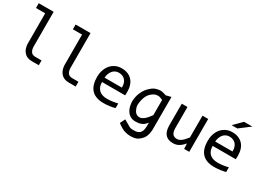

<svg xmlns="http://www.w3.org/2000/svg" viewBox="-30 -1482 3359 2479"><g transform="rotate(30 1649.5 -242.5)"><path d="M166.5 -619.1 167 -163.1C169.9 -113.6 183.8 -74.5 208.5 -45.9C235.8 -13.3 274.9 2.9 325.7 2.9H430.2V-68.4H334C306.3 -68.4 285.6 -78.3 272 -98.1C259.9 -114.7 253.3 -138.7 252 -169.9L251.5 -690.4H29.3V-619.1Z M716.3 -619.1 716.8 -163.1C719.7 -113.6 733.6 -74.5 758.3 -45.9C785.6 -13.3 824.7 2.9 875.5 2.9H980V-68.4H883.8C856.1 -68.4 835.4 -78.3 821.8 -98.1C809.7 -114.7 803.1 -138.7 801.8 -169.9L801.3 -690.4H579.1V-619.1Z M1591.8 -271C1591.8 -305.8 1587.2 -337.3 1577.9 -365.5C1568.6 -393.6 1554.9 -417.6 1536.9 -437.3C1518.8 -456.9 1496.6 -472.2 1470.2 -482.9C1443.8 -493.7 1413.6 -499 1379.4 -499C1344.2 -499 1312.8 -492.2 1285.2 -478.5C1257.5 -464.8 1234.1 -446.4 1215.1 -423.1C1196 -399.8 1181.6 -372.8 1171.6 -342C1161.7 -311.3 1156.7 -278.6 1156.7 -244.1C1156.7 -204.4 1161.4 -168.9 1170.7 -137.5C1179.9 -106 1194.3 -79.5 1213.6 -57.9C1233 -36.2 1257.8 -19.7 1288.1 -8.3C1318.4 3.1 1354.5 8.8 1396.5 8.8C1427.7 8.8 1457.9 6.8 1487.1 2.7C1516.2 -1.4 1542.3 -6.7 1565.4 -13.2V-83C1555 -80.1 1543.7 -77.4 1531.5 -75C1519.3 -72.5 1506.5 -70.3 1493.2 -68.4C1479.8 -66.4 1466 -64.9 1451.7 -63.7C1437.3 -62.6 1423 -62 1408.7 -62C1356 -62 1315.6 -75.4 1287.6 -102.3C1259.6 -129.2 1245.6 -167.6 1245.6 -217.8H1589.8C1590.5 -224.9 1591 -232.6 1591.3 -240.7C1591.6 -248.9 1591.8 -259 1591.8 -271ZM1503.4 -283.2H1245.6C1247.2 -305 1251.5 -325 1258.3 -343.3C1265.1 -361.5 1274.1 -377.1 1285.2 -390.1C1296.2 -403.2 1309.4 -413.2 1324.7 -420.4C1340 -427.6 1356.9 -431.2 1375.5 -431.2C1397 -431.2 1415.9 -427.5 1432.1 -420.2C1448.4 -412.8 1462 -402.7 1472.9 -389.6C1483.8 -376.6 1491.9 -361.1 1497.1 -343C1502.3 -325 1504.4 -305 1503.4 -283.2Z M1793.9 -232.9C1802.7 -288.2 1818.5 -330.5 1841.3 -359.6C1864.1 -388.8 1892.7 -409.8 1927.2 -422.9C1953 -427.4 1973.8 -427.2 1989.7 -422.4C2005.7 -417.5 2020.2 -411.9 2033.2 -405.8V-178.2C2006.8 -140.5 1981.7 -112 1957.8 -92.8C1933.8 -73.6 1911.1 -64 1889.6 -64C1872.7 -64 1858 -68 1845.5 -76.2C1832.9 -84.3 1822.5 -95.9 1814.2 -111.1C1805.9 -126.2 1799.2 -142.7 1794.2 -160.6C1789.1 -178.5 1789.1 -202.6 1793.9 -232.9ZM2118.7 -3.4V-499L2043.5 -480C2025.2 -485.5 2010.4 -490.1 1999 -493.7C1987.6 -497.2 1971 -499.3 1949.2 -500C1903.6 -495.4 1868.1 -483.4 1842.5 -463.9C1817 -444.3 1795.8 -424.4 1779.1 -404.1C1762.3 -383.7 1746.7 -356.3 1732.4 -321.8C1718.1 -287.3 1709.6 -247.1 1707 -201.2C1707.7 -177.4 1710.6 -153.1 1715.8 -128.2C1721 -103.3 1730.7 -80.1 1744.9 -58.6C1759 -37.1 1776.7 -20.5 1797.9 -8.8C1819 2.9 1843.9 8.8 1872.6 8.8C1936.4 8.8 1983.7 -9.4 2014.6 -45.9C2020.8 -53.4 2026.9 -60.2 2032.7 -66.4L2031.2 0C2029.6 44.6 2018.1 75.8 1996.8 93.5C1975.5 111.2 1947.4 119.1 1912.6 117.2C1884.9 119.5 1862 115.7 1843.8 106C1825.5 96.2 1793.1 77.5 1746.6 49.8L1709.5 125C1755.4 159.5 1793.1 181.3 1822.5 190.4C1852 199.5 1880.4 204.1 1907.7 204.1C1939 204.1 1965 200.9 1985.8 194.6C2006.7 188.2 2027.3 176.1 2047.6 158.2C2068 140.3 2083.7 120.1 2094.7 97.7C2108.1 69.7 2115.7 36.6 2117.7 -1.5C2118.3 -2.1 2118.7 -2.8 2118.7 -3.4Z M2671.4 0V-490.2H2586.4V-165C2570.8 -145.2 2556.7 -128.7 2544.2 -115.7C2531.7 -102.7 2519.9 -92.4 2509 -84.7C2498.1 -77.1 2487.7 -71.7 2477.8 -68.6C2467.9 -65.5 2457.7 -64 2447.3 -64C2390.6 -64 2362.3 -101.6 2362.3 -176.8V-490.2H2277.3V-169.9C2277.3 -110 2290.2 -65.3 2315.9 -35.6C2341.6 -6 2379.7 8.8 2430.2 8.8C2444.8 8.8 2458.7 7.4 2471.9 4.6C2485.1 1.9 2498.2 -2.9 2511.2 -9.8C2524.3 -16.6 2537.4 -25.6 2550.5 -36.9C2563.7 -48.1 2577.6 -62.2 2592.3 -79.1L2595.2 0Z M3241.2 -271C3241.2 -305.8 3236.6 -337.3 3227.3 -365.5C3218 -393.6 3204.3 -417.6 3186.3 -437.3C3168.2 -456.9 3146 -472.2 3119.6 -482.9C3093.3 -493.7 3063 -499 3028.8 -499C2993.7 -499 2962.2 -492.2 2934.6 -478.5C2906.9 -464.8 2883.5 -446.4 2864.5 -423.1C2845.5 -399.8 2831 -372.8 2821 -342C2811.1 -311.3 2806.2 -278.6 2806.2 -244.1C2806.2 -204.4 2810.8 -168.9 2820.1 -137.5C2829.3 -106 2843.7 -79.5 2863 -57.9C2882.4 -36.2 2907.2 -19.7 2937.5 -8.3C2967.8 3.1 3003.9 8.8 3045.9 8.8C3077.1 8.8 3107.3 6.8 3136.5 2.7C3165.6 -1.4 3191.7 -6.7 3214.8 -13.2V-83C3204.4 -80.1 3193.1 -77.4 3180.9 -75C3168.7 -72.5 3155.9 -70.3 3142.6 -68.4C3129.2 -66.4 3115.4 -64.9 3101.1 -63.7C3086.8 -62.6 3072.4 -62 3058.1 -62C3005.4 -62 2965 -75.4 2937 -102.3C2909 -129.2 2895 -167.6 2895 -217.8H3239.3C3239.9 -224.9 3240.4 -232.6 3240.7 -240.7C3241 -248.9 3241.2 -259 3241.2 -271ZM3152.8 -283.2H2895C2896.6 -305 2900.9 -325 2907.7 -343.3C2914.6 -361.5 2923.5 -377.1 2934.6 -390.1C2945.6 -403.2 2958.8 -413.2 2974.1 -420.4C2989.4 -427.6 3006.3 -431.2 3024.9 -431.2C3046.4 -431.2 3065.3 -427.5 3081.5 -420.2C3097.8 -412.8 3111.4 -402.7 3122.3 -389.6C3133.2 -376.6 3141.3 -361.1 3146.5 -343C3151.7 -325 3153.8 -305 3152.8 -283.2ZM3213.9 -689.9H3090.8L2973.1 -571.8H3058.1ZM2749 -490.2Z"/></g></svg>

Font: CodeNewRoman Nerd Font Mono
Style: Regular
Weight: 400
Monospace: yes
Designer: Sam Radian
Foundry: Code New Roman
Version: Version 2.00 November 29, 2014;Nerd Fonts 3.2.1